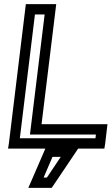

<svg xmlns="http://www.w3.org/2000/svg" viewBox="-20 -694 540 929"><path d="M442 -25H76L149 -624H196L128 -68L125 -43H150H444L442 -25ZM199 25 196 33 131 183 117 215H151H215H230L239 202L340 52L358 25H460H485L489 0L497 -68L500 -93H475H181L249 -649L252 -674H227H130H105L102 -649L23 0L19 25H44H199ZM274 65 207 165H191L234 65H274Z"/></svg>

Font: Gamestation Display Outline
Style: Italic
Weight: 400
Designer: Jonas Hecksher
Foundry: Jonas Hecksher, Playtypeª, e-types AS
Version: Version 1.003